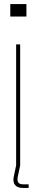

<svg xmlns="http://www.w3.org/2000/svg" viewBox="-20 -820 180 952"><path d="M31 -738V-800H111V-738ZM60 0V-600H80V0ZM122 112H95Q66.5 112 54.8 97.5Q43 83 48 57L60 0H80L68 57Q64.5 75.5 70.8 84.8Q77 94 95 94H122Z"/></svg>

Font: Big Shoulders Thin
Style: Regular
Weight: 100
Designer: Patric King
Foundry: XO Type Co
Version: Version 2.002